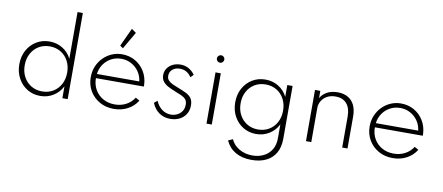

<svg xmlns="http://www.w3.org/2000/svg" viewBox="-90 -1238 4357 1890"><g transform="rotate(10 2088.5 -293.0)"><path d="M331.5 16Q259 16 201.2 -19.2Q143.5 -54.5 109.8 -116Q76 -177.5 76 -256Q76 -335 109.5 -396.2Q143 -457.5 201 -492.8Q259 -528 332 -528Q404 -528 462 -492.5Q520 -457 551.5 -394.5V-861H604.5V0H551.5V-118.5Q519.5 -55.5 461.2 -19.8Q403 16 331.5 16ZM342 -31Q404 -31 452 -59.8Q500 -88.5 527.2 -139.5Q554.5 -190.5 554.5 -256Q554.5 -321.5 527.2 -372.5Q500 -423.5 452 -452.2Q404 -481 342 -481Q280.5 -481 232.8 -452.2Q185 -423.5 157.5 -372.5Q130 -321.5 130 -256Q130 -190.5 157.2 -139.8Q184.5 -89 232.5 -60Q280.5 -31 342 -31Z M1067 16Q986.5 16 924 -19.8Q861.5 -55.5 826 -116.2Q790.5 -177 790.5 -253Q790.5 -311 811.2 -361Q832 -411 868.8 -448.5Q905.5 -486 953.8 -507Q1002 -528 1056.5 -528Q1129 -528 1187.8 -494.8Q1246.5 -461.5 1282.2 -403Q1318 -344.5 1321.5 -269.5Q1321.5 -264.5 1321.5 -260.8Q1321.5 -257 1321 -252H842.5Q842.5 -187.5 871.5 -137Q900.5 -86.5 951.8 -57.8Q1003 -29 1068.5 -29Q1131 -29 1181.2 -55.5Q1231.5 -82 1262.5 -130.5L1302.5 -108Q1266 -49 1204.2 -16.5Q1142.5 16 1067 16ZM845 -294H1268.5Q1262 -348.5 1232.5 -391Q1203 -433.5 1157.5 -458.2Q1112 -483 1057.5 -483Q1002 -483 956.2 -458.5Q910.5 -434 881 -391.2Q851.5 -348.5 845 -294ZM1053 -587.5 1022.5 -608.5 1107 -791 1152.5 -759Z M1630.5 16Q1567.5 16 1519.8 -17.2Q1472 -50.5 1447 -111.5L1479 -138Q1501 -85.5 1540.8 -56Q1580.5 -26.5 1630 -26.5Q1664.5 -26.5 1694 -41.2Q1723.5 -56 1741 -83Q1758.5 -110 1758.5 -147.5Q1758.5 -181 1743 -199.8Q1727.5 -218.5 1697.5 -232Q1667.5 -245.5 1625 -262Q1592 -275 1560.8 -291.2Q1529.5 -307.5 1509.2 -332.8Q1489 -358 1489 -397Q1489 -434.5 1508.8 -464Q1528.5 -493.5 1563.2 -510.8Q1598 -528 1641.5 -528Q1685.5 -528 1722.2 -507.8Q1759 -487.5 1785 -450.5L1756 -422Q1715 -487 1641.5 -487Q1596 -487 1567.5 -462.5Q1539 -438 1539 -399Q1539 -371 1555.2 -353.2Q1571.5 -335.5 1598.5 -323Q1625.5 -310.5 1658 -298Q1704.5 -280.5 1738.8 -263.5Q1773 -246.5 1791.8 -220.2Q1810.5 -194 1810.5 -149Q1810.5 -99 1787.2 -61.8Q1764 -24.5 1723.2 -4.2Q1682.5 16 1630.5 16Z M1992 0V-512H2045V0ZM2018.5 -613.5Q2008.5 -613.5 2000 -618.5Q1991.5 -623.5 1986.5 -632Q1981.5 -640.5 1981.5 -650.5Q1981.5 -661 1986.5 -669.2Q1991.5 -677.5 2000 -682.5Q2008.5 -687.5 2018.5 -687.5Q2029 -687.5 2037.2 -682.5Q2045.5 -677.5 2050.5 -669.2Q2055.5 -661 2055.5 -651Q2055.5 -640.5 2050.5 -632Q2045.5 -623.5 2037.2 -618.5Q2029 -613.5 2018.5 -613.5Z M2490 275Q2394.5 275 2328.5 236.8Q2262.5 198.5 2229.5 126L2275.5 106Q2300 162.5 2357.8 196.5Q2415.5 230.5 2490.5 230.5Q2552.5 230.5 2602.2 205.8Q2652 181 2680.8 134Q2709.5 87 2709.5 20V-118.5Q2677.5 -55.5 2619.2 -19.8Q2561 16 2489.5 16Q2417 16 2359.2 -19.2Q2301.5 -54.5 2267.8 -116Q2234 -177.5 2234 -256Q2234 -335 2267.5 -396.2Q2301 -457.5 2359 -492.8Q2417 -528 2490 -528Q2562 -528 2620 -492.5Q2678 -457 2709.5 -394.5V-512H2762.5V14Q2762.5 101 2728.5 159Q2694.5 217 2633.2 246Q2572 275 2490 275ZM2500 -31Q2562 -31 2610 -59.8Q2658 -88.5 2685.2 -139.5Q2712.5 -190.5 2712.5 -256Q2712.5 -321.5 2685.2 -372.5Q2658 -423.5 2610 -452.2Q2562 -481 2500 -481Q2438.5 -481 2390.5 -452.2Q2342.5 -423.5 2315.2 -372.5Q2288 -321.5 2288 -256Q2288 -190.5 2315.2 -139.8Q2342.5 -89 2390.5 -60Q2438.5 -31 2500 -31Z M2986.5 0V-512H3039.5V-439Q3058.5 -475.5 3102.2 -501.8Q3146 -528 3212 -528Q3271.5 -528 3314 -503.8Q3356.5 -479.5 3379 -432.8Q3401.5 -386 3401.5 -318.5V0H3348.5V-309Q3348.5 -394 3309.2 -438.8Q3270 -483.5 3198.5 -483.5Q3148.5 -483.5 3113 -463.5Q3077.5 -443.5 3058.5 -411Q3039.5 -378.5 3039.5 -341.5V0Z M3855 16Q3774.5 16 3712 -19.8Q3649.5 -55.5 3614 -116.2Q3578.5 -177 3578.5 -253Q3578.5 -311 3599.2 -361Q3620 -411 3656.8 -448.5Q3693.5 -486 3741.8 -507Q3790 -528 3844.5 -528Q3917 -528 3975.8 -494.8Q4034.5 -461.5 4070.2 -403Q4106 -344.5 4109.5 -269.5Q4109.5 -264.5 4109.5 -260.8Q4109.5 -257 4109 -252H3630.5Q3630.5 -187.5 3659.5 -137Q3688.5 -86.5 3739.8 -57.8Q3791 -29 3856.5 -29Q3919 -29 3969.2 -55.5Q4019.5 -82 4050.5 -130.5L4090.5 -108Q4054 -49 3992.2 -16.5Q3930.5 16 3855 16ZM3633 -294H4056.5Q4050 -348.5 4020.5 -391Q3991 -433.5 3945.5 -458.2Q3900 -483 3845.5 -483Q3790 -483 3744.2 -458.5Q3698.5 -434 3669 -391.2Q3639.5 -348.5 3633 -294Z"/></g></svg>

Font: Spartan Thin Light
Style: Regular
Weight: 300
Version: Version 1.004